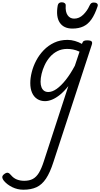

<svg xmlns="http://www.w3.org/2000/svg" viewBox="-224 -868 876 1680"><path d="M-19 792Q-71 792 -116 770Q-161 748 -189 715Q-204 696 -204 681.5Q-204 667 -184 653Q-167 641 -154.5 644Q-142 647 -129 663Q-106 691 -76.5 702.5Q-47 714 -12 714Q33 714 63.5 697.5Q94 681 116.5 644Q139 607 159 545L374 -115Q337 -68 301 -39Q265 -10 232 3.5Q199 17 170 17Q131 17 101.5 -2Q72 -21 56.5 -56.5Q41 -92 41 -141Q41 -186 54 -237.5Q67 -289 93 -338.5Q119 -388 158.5 -429Q198 -470 250 -494.5Q302 -519 367 -519Q399 -519 431.5 -509.5Q464 -500 493 -484L494 -487Q500 -504 509.5 -509.5Q519 -515 538 -515Q569 -515 577.5 -505.5Q586 -496 579 -476L244 548Q214 642 178.5 695Q143 748 95.5 770Q48 792 -19 792ZM199 -63Q233 -63 271.5 -90Q310 -117 351 -168.5Q392 -220 431 -293L472 -416Q441 -430 415 -435Q389 -440 364 -440Q316 -440 278 -420.5Q240 -401 212.5 -369Q185 -337 167 -298.5Q149 -260 140 -222Q131 -184 131 -153Q131 -125 139 -104.5Q147 -84 162 -73.5Q177 -63 199 -63ZM410 -618Q333 -618 298.5 -670.5Q264 -723 281 -820Q284 -835 293 -841.5Q302 -848 317 -848Q333 -848 342.5 -840Q352 -832 351 -820Q347 -765 367.5 -735Q388 -705 425 -705Q469 -705 504 -739Q539 -773 558 -816Q566 -834 574.5 -840Q583 -846 597 -846Q616 -846 625.5 -837Q635 -828 630 -813Q606 -741 576 -698.5Q546 -656 505.5 -637Q465 -618 410 -618Z"/></svg>

Font: Playwrite NL
Style: Regular
Weight: 400
Designer: Veronika Burian, José Scaglione
Foundry: TypeTogether
Version: Version 1.002